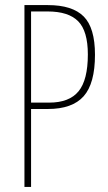

<svg xmlns="http://www.w3.org/2000/svg" viewBox="-20 -734 425 754"><path d="M353 -519Q353 -406 308.5 -356Q264 -306 168 -306H102V0H76V-714H168Q264 -714 308.5 -669.5Q353 -625 353 -519ZM102 -689V-331H173Q252 -331 288.5 -375.5Q325 -420 325 -520Q325 -612 287 -650.5Q249 -689 167 -689Z"/></svg>

Font: Noto Sans Display Thin Cond
Style: Regular
Weight: 250
Width: 3
Designer: Monotype Design team
Foundry: Monotype Imaging Inc.
Version: Version 1.000